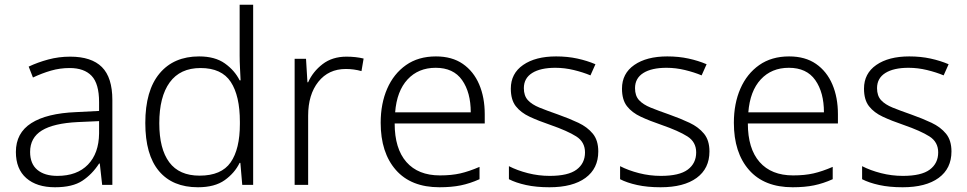

<svg xmlns="http://www.w3.org/2000/svg" viewBox="-20 -780 4080 810"><path d="M276 -541Q366 -541 410 -497Q454 -453 454 -358V0H411L401 -90H398Q369 -45 327.5 -17.5Q286 10 212 10Q135 10 91 -28.5Q47 -67 47 -139Q47 -219 112 -260.5Q177 -302 301 -307L398 -312V-349Q398 -427 366.5 -460Q335 -493 274 -493Q233 -493 195 -482Q157 -471 119 -453L101 -499Q139 -517 183.5 -529Q228 -541 276 -541ZM308 -265Q206 -260 156.5 -229.5Q107 -199 107 -139Q107 -89 137.5 -63.5Q168 -38 222 -38Q305 -38 351 -85.5Q397 -133 398 -217V-269Z M815 10Q708 10 650.5 -58.5Q593 -127 593 -261Q593 -398 653 -470Q713 -542 820 -542Q887 -542 928.5 -512.5Q970 -483 991 -441H995Q994 -464 992.5 -492.5Q991 -521 991 -545V-760H1048V0H1002L994 -93H991Q970 -50 928 -20Q886 10 815 10ZM822 -39Q914 -39 953 -95Q992 -151 992 -257V-266Q992 -376 953.5 -434.5Q915 -493 826 -493Q740 -493 696 -432.5Q652 -372 652 -260Q652 -152 694 -95.5Q736 -39 822 -39Z M1442 -541Q1481 -541 1514 -533L1505 -480Q1473 -489 1439 -489Q1366 -489 1323 -435Q1280 -381 1280 -292V0H1223V-532H1271L1277 -433H1280Q1300 -478 1341 -509.5Q1382 -541 1442 -541Z M1819 -542Q1887 -542 1932.5 -510.5Q1978 -479 2001.5 -424Q2025 -369 2025 -298V-259H1645Q1645 -153 1694.5 -96.5Q1744 -40 1836 -40Q1885 -40 1922 -48.5Q1959 -57 2003 -76V-24Q1963 -6 1924 2Q1885 10 1834 10Q1714 10 1650 -63Q1586 -136 1586 -262Q1586 -343 1613.5 -406Q1641 -469 1693 -505.5Q1745 -542 1819 -542ZM1818 -494Q1745 -494 1699.5 -445Q1654 -396 1647 -306H1966Q1966 -390 1929.5 -442Q1893 -494 1818 -494Z M2504 -141Q2504 -69 2450 -29.5Q2396 10 2298 10Q2242 10 2199 0.5Q2156 -9 2127 -24V-79Q2162 -61 2207 -49.5Q2252 -38 2299 -38Q2377 -38 2412.5 -64.5Q2448 -91 2448 -137Q2448 -181 2411 -204.5Q2374 -228 2302 -253Q2252 -270 2214.5 -287.5Q2177 -305 2156 -332Q2135 -359 2135 -406Q2135 -470 2187 -506Q2239 -542 2326 -542Q2374 -542 2415.5 -533Q2457 -524 2492 -509L2471 -462Q2440 -475 2401 -484.5Q2362 -494 2323 -494Q2260 -494 2225 -472Q2190 -450 2190 -408Q2190 -376 2207 -357.5Q2224 -339 2256 -326Q2288 -313 2334 -297Q2382 -280 2420 -262Q2458 -244 2481 -216Q2504 -188 2504 -141Z M2973 -141Q2973 -69 2919 -29.5Q2865 10 2767 10Q2711 10 2668 0.5Q2625 -9 2596 -24V-79Q2631 -61 2676 -49.5Q2721 -38 2768 -38Q2846 -38 2881.5 -64.5Q2917 -91 2917 -137Q2917 -181 2880 -204.5Q2843 -228 2771 -253Q2721 -270 2683.5 -287.5Q2646 -305 2625 -332Q2604 -359 2604 -406Q2604 -470 2656 -506Q2708 -542 2795 -542Q2843 -542 2884.5 -533Q2926 -524 2961 -509L2940 -462Q2909 -475 2870 -484.5Q2831 -494 2792 -494Q2729 -494 2694 -472Q2659 -450 2659 -408Q2659 -376 2676 -357.5Q2693 -339 2725 -326Q2757 -313 2803 -297Q2851 -280 2889 -262Q2927 -244 2950 -216Q2973 -188 2973 -141Z M3309 -542Q3377 -542 3422.5 -510.5Q3468 -479 3491.5 -424Q3515 -369 3515 -298V-259H3135Q3135 -153 3184.5 -96.5Q3234 -40 3326 -40Q3375 -40 3412 -48.5Q3449 -57 3493 -76V-24Q3453 -6 3414 2Q3375 10 3324 10Q3204 10 3140 -63Q3076 -136 3076 -262Q3076 -343 3103.5 -406Q3131 -469 3183 -505.5Q3235 -542 3309 -542ZM3308 -494Q3235 -494 3189.5 -445Q3144 -396 3137 -306H3456Q3456 -390 3419.5 -442Q3383 -494 3308 -494Z M3994 -141Q3994 -69 3940 -29.5Q3886 10 3788 10Q3732 10 3689 0.5Q3646 -9 3617 -24V-79Q3652 -61 3697 -49.5Q3742 -38 3789 -38Q3867 -38 3902.5 -64.5Q3938 -91 3938 -137Q3938 -181 3901 -204.5Q3864 -228 3792 -253Q3742 -270 3704.5 -287.5Q3667 -305 3646 -332Q3625 -359 3625 -406Q3625 -470 3677 -506Q3729 -542 3816 -542Q3864 -542 3905.5 -533Q3947 -524 3982 -509L3961 -462Q3930 -475 3891 -484.5Q3852 -494 3813 -494Q3750 -494 3715 -472Q3680 -450 3680 -408Q3680 -376 3697 -357.5Q3714 -339 3746 -326Q3778 -313 3824 -297Q3872 -280 3910 -262Q3948 -244 3971 -216Q3994 -188 3994 -141Z"/></svg>

Font: Noto Sans Cherokee Light
Style: Regular
Weight: 300
Designer: Monotype Design Team
Foundry: Monotype Imaging Inc.
Version: Version 2.001; ttfautohint (v1.8.4.7-5d5b)